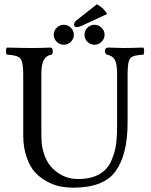

<svg xmlns="http://www.w3.org/2000/svg" viewBox="-20 -870 707 900"><path d="M323.2 9.8Q293.5 9.8 264.2 4.4Q234.9 -1 202.4 -18.1Q169.9 -35.2 145.5 -61Q121.1 -86.9 105 -132.6Q88.9 -178.2 88.9 -235.8V-522.9Q88.9 -582 74.5 -596.9Q60.1 -611.8 12.2 -613.8Q8.3 -617.7 8.1 -629.9Q7.8 -642.1 12.2 -647Q86.4 -645 131.8 -645Q167 -645 216.8 -647Q226.6 -647 227.3 -631.6Q228 -616.2 221.2 -613.8Q197.3 -609.9 185.5 -589.4Q173.8 -568.8 173.8 -522.9V-269Q173.8 -224.1 175.3 -200.4Q176.8 -176.8 189 -141.4Q201.2 -106 226.1 -81.1Q275.9 -31.2 345.2 -30.8Q405.3 -30.8 444.1 -52.5Q482.9 -74.2 500.5 -113.5Q518.1 -152.8 523.4 -189.5Q528.8 -226.1 528.8 -276.9V-522.9Q528.8 -570.8 518.3 -589.8Q507.8 -608.9 481 -613.8Q469.7 -621.6 471.9 -634.3Q474.1 -647 487.8 -647Q501 -647 522.5 -646Q543.9 -645 555.2 -645Q592.3 -645 651.9 -647Q655.8 -642.1 655.8 -630.1Q655.8 -618.2 651.9 -613.8Q604 -611.8 591.1 -597.4Q578.1 -583 578.1 -522.9V-294.9Q578.1 -147 522.7 -68.6Q467.3 9.8 323.2 9.8ZM245.8 -674.1Q231.9 -688 231.9 -707Q231.9 -726.1 245.8 -740Q259.8 -753.9 278.8 -753.9Q297.9 -753.9 312 -740Q326.2 -726.1 326.2 -707Q326.2 -688 312 -674.1Q297.9 -660.2 278.8 -660.2Q259.8 -660.2 245.8 -674.1ZM389.9 -674.1Q376 -688 376 -707Q376 -726.1 389.9 -740Q403.8 -753.9 422.9 -753.9Q441.9 -753.9 456.1 -740Q470.2 -726.1 470.2 -707Q470.2 -688 456.1 -674.1Q441.9 -660.2 422.9 -660.2Q403.8 -660.2 389.9 -674.1ZM434.1 -850.1Q467.3 -832.5 481.9 -804.2L371.1 -752.9Q349.6 -742.2 338.4 -742.7Q326.7 -742.7 327.1 -755.9Q327.1 -765.1 338.4 -774.4Z"/></svg>

Font: Linux Libertine
Style: Regular
Weight: 400
Designer: Philipp H. Poll
Foundry: Philipp H. Poll
Version: Version 5.3.0 ; ttfautohint (v0.9)